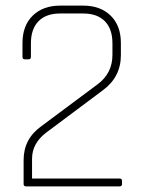

<svg xmlns="http://www.w3.org/2000/svg" viewBox="-20 -663 514 683"><path d="M64 -8V-94Q64 -169 127 -214L327 -363Q380 -402 380 -468V-509Q380 -560 353 -587.5Q326 -615 276 -615H194Q144 -615 117 -587.5Q90 -560 90 -509V-461Q90 -452 82 -452H68Q60 -452 60 -461V-510Q60 -572 96.5 -607.5Q133 -643 194 -643H276Q337 -643 373.5 -607.5Q410 -572 410 -510V-467Q410 -389 346 -342L144 -191Q94 -153 94 -98V-28H405Q414 -28 414 -20V-8Q414 0 405 0H73Q64 0 64 -8Z"/></svg>

Font: Rajdhani Light
Style: Regular
Weight: 300
Designer: Satya Rajpurohit, Jyotish Sonowal
Foundry: Indian Type Foundry
Version: Version 1.201;PS 1.0;hotconv 1.0.78;makeotf.lib2.5.61930; tt